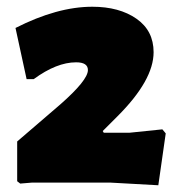

<svg xmlns="http://www.w3.org/2000/svg" viewBox="-20 -542 530 570"><path d="M254 -522Q334 -522 385 -486.5Q436 -451 436 -387Q436 -304 329 -197L285 -153L288 -148H365L462 -158L472 -146L450 8L306 0H76L40 3L31 -4V-122L159 -232Q241 -304 241 -334Q241 -357 206 -357Q148 -357 80 -307H59L26 -459Q150 -522 254 -522Z"/></svg>

Font: Alegreya Sans Black
Style: Regular
Weight: 900
Designer: Juan Pablo del Peral
Foundry: Huerta Tipografica
Version: Version 2.007